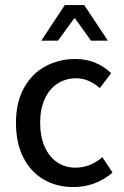

<svg xmlns="http://www.w3.org/2000/svg" viewBox="-20 -736 498 768"><path d="M424.8 -443.4 379.4 -383.8Q334 -422.9 285.2 -422.9Q242.7 -422.9 210 -401.6Q177.2 -380.4 158.9 -340.1Q140.6 -299.8 140.6 -245.1Q140.6 -190.4 158.4 -149.7Q176.3 -108.9 208.3 -87.2Q240.2 -65.4 282.2 -65.4Q341.3 -65.4 389.2 -107.4L430.2 -45.9Q397.5 -17.1 357.4 -2.4Q317.4 12.2 273.4 12.2Q207.5 12.2 155.5 -17.6Q103.5 -47.4 73.7 -105.2Q43.9 -163.1 43.9 -245.1Q43.9 -326.7 75.9 -384.3Q107.9 -441.9 161.9 -470.9Q215.8 -500 280.8 -500Q326.2 -500 362.1 -484.6Q397.9 -469.2 424.8 -443.4ZM316.9 -715.8 411.6 -573.2H344.2L280.3 -662.1H276.4L211.9 -573.2H145L239.3 -715.8Z"/></svg>

Font: Varta SemiBold
Style: Regular
Weight: 600
Designer: Joana Correia, Viktoriya Grabowska, Eben Sorkin
Foundry: Sorkin Type
Version: Version 1.003; ttfautohint (v1.3) -l 8 -r 24 -G 200 -x 12 -H